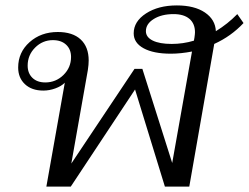

<svg xmlns="http://www.w3.org/2000/svg" viewBox="-20 -688 918 708"><path d="M770 -526 678 0H588L478 -358L241 0H151L219 -383Q206 -370 184 -362Q162 -354 140 -354Q97 -354 72 -377.5Q47 -401 47 -439Q47 -495 89 -532.5Q131 -570 193 -570Q248 -570 277.5 -542.5Q307 -515 307 -465Q307 -450 304 -430L243 -85L476 -434H505L615 -87L688 -498Q646 -490 610 -490Q546 -490 509.5 -510Q473 -530 473 -565Q473 -609 518.5 -638.5Q564 -668 632 -668Q697 -668 735.5 -642Q774 -616 776 -573Q820 -600 855 -636L878 -603Q832 -554 770 -526ZM695 -538 697 -549Q699 -563 699 -569Q699 -601 678.5 -618.5Q658 -636 620 -636Q576 -636 547 -618Q518 -600 518 -573Q518 -551 543 -538.5Q568 -526 613 -526Q655 -526 695 -538ZM242 -478Q242 -506 224 -523Q206 -540 175 -540Q137 -540 109.5 -512.5Q82 -485 82 -446Q82 -418 99.5 -401Q117 -384 147 -384Q186 -384 214 -411.5Q242 -439 242 -478Z"/></svg>

Font: Fahkwang Light
Style: Italic
Weight: 300
Italic angle: -10°
Version: Version 1.000; ttfautohint (v1.6)